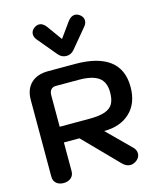

<svg xmlns="http://www.w3.org/2000/svg" viewBox="-143 -1103 1020 1216"><g transform="rotate(-15 367.0 -495.5)"><path d="M56 -552Q56 -622 96.5 -661Q137 -700 209 -700H387Q536 -700 612 -642Q688 -584 688 -469Q688 -362 624.5 -302Q561 -242 454 -242L606 -91Q624 -73 624 -50Q624 -26 603 -8Q581 9 560 9Q531 9 507 -17L291 -238H189V-50Q189 -22 170 -6Q151 10 122 10Q92 10 74 -6Q56 -22 56 -50ZM383 -341Q449 -341 486 -354Q523 -367 538.5 -394.5Q554 -422 554 -469Q554 -537 512.5 -567Q471 -597 383 -597H232Q212 -597 200.5 -584Q189 -571 189 -548V-341ZM296 -787 191 -913Q176 -931 176 -950Q176 -973 197 -989Q214 -1001 230 -1001Q254 -1001 275 -974L347 -874L419 -974Q440 -1001 464 -1001Q481 -1001 497 -989Q518 -973 518 -950Q518 -931 503 -913L398 -787Q377 -763 347 -763Q317 -763 296 -787Z"/></g></svg>

Font: Kodchasan
Style: Bold
Weight: 700
Designer: Katatrad Aksorn Co.,Ltd.
Foundry: Cadson Demak Co.,Ltd.
Version: Version 1.000; ttfautohint (v1.6)